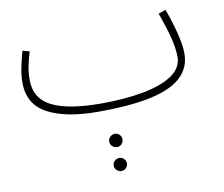

<svg xmlns="http://www.w3.org/2000/svg" viewBox="-77 -481 1029 883"><g transform="rotate(-10 437.5 -39.5)"><path d="M363 21Q212 21 127.5 -24.5Q43 -70 43 -171Q43 -205 51 -244Q59 -283 69 -316L101 -307Q92 -280 85 -246Q78 -212 78 -178Q78 -90 154.5 -52Q231 -14 383 -14Q494 -14 580.5 -30Q667 -46 716.5 -79.5Q766 -113 766 -164Q766 -204 753 -255Q740 -306 715 -375L749 -387Q770 -331 785 -272.5Q800 -214 800 -174Q800 -110 755.5 -66.5Q711 -23 615 -1Q519 21 363 21ZM421 196Q408 196 398.5 187Q389 178 389 165Q389 152 398.5 143Q408 134 421 134Q433 134 442 143Q451 152 451 165Q451 178 442 187Q433 196 421 196ZM422 308Q409 308 399.5 299Q390 290 390 278Q390 265 399.5 256Q409 247 422 247Q434 247 443 256Q452 265 452 278Q452 290 443 299Q434 308 422 308Z"/></g></svg>

Font: Noto Sans Arabic SemCond ExtLt
Style: Regular
Weight: 200
Width: 4
Designer: Monotype Design Team, Nadine Chahine, Nizar Qandah and Khaled Hosny
Foundry: Monotype Imaging Inc.
Version: Version 2.012; ttfautohint (v1.8.4.7-5d5b)